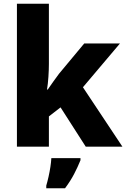

<svg xmlns="http://www.w3.org/2000/svg" viewBox="-20 -780 673 1021"><path d="M240 -440Q240 -410 237.5 -372Q235 -334 230 -304H234Q245 -320 263 -345.5Q281 -371 294 -388L428 -549H618L421 -316L631 0H436L302 -209L240 -161V0H70V-760H240ZM408 72Q393 109 374 145.5Q355 182 326 221H226V207Q232 187 238 160.5Q244 134 248 107.5Q252 81 253 61H408Z"/></svg>

Font: Noto Sans Georgian ExtraBold
Style: Regular
Weight: 800
Designer: Monotype Design Team, Akaki Razmadze
Foundry: Google LLC
Version: Version 2.005; ttfautohint (v1.8.4.7-5d5b)